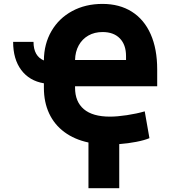

<svg xmlns="http://www.w3.org/2000/svg" viewBox="-20 -737 880 993"><path d="M207 -424.3Q207.5 -509.8 246.1 -576.2Q284.7 -642.6 353.3 -679.7Q421.9 -716.8 509.8 -716.8Q598.1 -716.8 661.9 -676.5Q725.6 -636.2 759.3 -560.1Q793 -483.9 793 -377.9V-291H368.2V-283.2Q368.2 -210.9 413.6 -172.4Q459 -133.8 548.8 -133.8Q586.4 -133.8 636.5 -141.4Q686.5 -148.9 728.5 -161.1L752.9 -22.5Q727.5 -11.7 684.8 -3.4Q642.1 4.9 596.7 8.3V236.3H437.5V0Q364.7 -15.6 313 -54Q261.2 -92.3 234.1 -150.4Q207 -208.5 207 -283.2V-306.2Q131.8 -318.8 89.8 -375Q47.9 -431.2 47.9 -520.5H153.3Q153.3 -483.4 167 -459.2Q180.7 -435.1 207 -424.3ZM631.8 -426.8V-447.3Q631.8 -505.4 599.9 -538.3Q567.9 -571.3 510.7 -571.3Q468.8 -571.3 437 -553.2Q405.3 -535.2 387.2 -502.4Q369.1 -469.7 368.2 -426.8Z"/></svg>

Font: Pretendard JP ExtraBold
Style: Regular
Weight: 800
Designer: Base glyphs from Inter by Rasmus Andersson; Hangeul glyphs from Noto Sans CJK(Source Han Sans) by Jang Soo-young and Kan
Foundry: Kil Hyung-jin
Version: Version 1.309